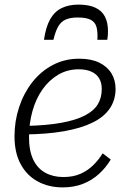

<svg xmlns="http://www.w3.org/2000/svg" viewBox="-20 -802 556 834"><path d="M321 -782Q279 -782 248 -767Q217 -752 198 -718.5Q179 -685 171 -629H212Q221 -667 233.5 -688Q246 -709 266.5 -717.5Q287 -726 317 -726Q356 -726 375 -715.5Q394 -705 399.5 -683.5Q405 -662 403 -629H446Q448 -641 448.5 -650Q449 -659 449 -667Q449 -704 436 -729.5Q423 -755 394.5 -768.5Q366 -782 321 -782ZM253 12Q191 12 143.5 -14Q96 -40 69.5 -89.5Q43 -139 43 -210Q43 -276 63 -336.5Q83 -397 120 -444.5Q157 -492 209 -519.5Q261 -547 324 -547Q376 -547 411 -530Q446 -513 464 -483.5Q482 -454 482 -416Q482 -368 457 -331Q432 -294 382 -269.5Q332 -245 258 -232Q184 -219 86 -218L91 -255Q183 -257 246 -268.5Q309 -280 348 -300Q387 -320 404.5 -348.5Q422 -377 422 -415Q422 -443 410.5 -462Q399 -481 376.5 -491Q354 -501 322 -501Q273 -501 233 -477.5Q193 -454 164.5 -413.5Q136 -373 121 -319.5Q106 -266 106 -206Q106 -147 124.5 -108.5Q143 -70 177 -51.5Q211 -33 255 -33Q298 -33 329.5 -47Q361 -61 384.5 -84Q408 -107 426 -136L461 -109Q441 -75 410.5 -47Q380 -19 340.5 -3.5Q301 12 253 12Z"/></svg>

Font: Roboto Serif ExtraLight
Style: Italic
Weight: 250
Italic angle: -10°
Designer: Greg Gazdowicz
Foundry: Commercial Type
Version: Version 1.008